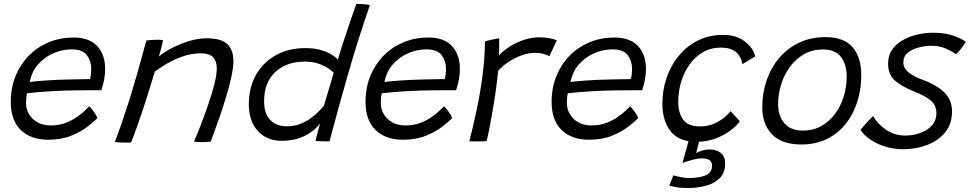

<svg xmlns="http://www.w3.org/2000/svg" viewBox="-20 -727 4990 988"><path d="M481 -119Q464 -101.5 430.2 -75.2Q396.5 -49 346 -28.5Q295.5 -8 228.5 -8Q138.5 -8 87 -58Q35.5 -108 35.5 -202.5Q35.5 -276 60.5 -336.8Q85.5 -397.5 129.5 -441.8Q173.5 -486 232.2 -510Q291 -534 358.5 -534Q439 -534 480 -490.2Q521 -446.5 521 -372Q521 -345 516 -318.2Q511 -291.5 501.5 -262.5Q496.5 -262.5 476.8 -262.5Q457 -262.5 429.5 -262.5Q402 -262.5 372.8 -262Q343.5 -261.5 320 -261Q286.5 -260 246.8 -257.8Q207 -255.5 172.2 -252.5Q137.5 -249.5 119 -247Q114 -227.5 114 -198Q114 -149 149 -115.2Q184 -81.5 242 -81.5Q283.5 -81.5 317.2 -94.5Q351 -107.5 376.5 -125.5Q402 -143.5 418 -159Q434 -174.5 440 -180Q443.5 -176.5 452.5 -165.5Q461.5 -154.5 470 -141.5Q478.5 -128.5 481 -119ZM133 -305Q155.5 -308.5 210.8 -312.5Q266 -316.5 332 -318Q370.5 -319 404.5 -319.5Q438.5 -320 443 -320Q449.5 -342.5 449.5 -374.5Q449.5 -412.5 427.2 -442.8Q405 -473 348.5 -473Q301 -473 255.2 -453.2Q209.5 -433.5 176.2 -396Q143 -358.5 133 -305Z M654.5 6Q646.5 6.5 636 6.8Q625.5 7 615 6.5Q604 6.5 591.2 5.8Q578.5 5 571 4Q587 -38 603.8 -86Q620.5 -134 639.8 -194.5Q659 -255 682 -334.5Q705 -414 733 -518.5Q743.5 -520 757.2 -521.2Q771 -522.5 786 -522.5Q795 -522.5 804 -522Q813 -521.5 819 -520.5Q818 -515 814.2 -498.5Q810.5 -482 805.5 -464.2Q800.5 -446.5 797.5 -436Q821.5 -457 862.8 -478.8Q904 -500.5 951.5 -515.2Q999 -530 1042 -530Q1118.5 -530 1149.8 -500Q1181 -470 1181 -413.5Q1181 -379 1170.2 -329.8Q1159.5 -280.5 1142.2 -223.8Q1125 -167 1104.5 -109Q1084 -51 1064.5 1.5Q1058 2.5 1046.2 3.5Q1034.5 4.5 1021.5 4.5Q994 4.5 978.5 1.5Q997.5 -43.5 1017.8 -96.2Q1038 -149 1055.8 -201.8Q1073.5 -254.5 1084.5 -299.8Q1095.5 -345 1095.5 -375.5Q1095.5 -412 1076.5 -432.2Q1057.5 -452.5 1013.5 -452.5Q964 -452.5 918 -436Q872 -419.5 835.5 -397.5Q799 -375.5 776.5 -358.5Q751 -272.5 727.2 -199.5Q703.5 -126.5 684.5 -73.5Q665.5 -20.5 654.5 6Z M1603.5 -1.5Q1605.5 -10.5 1610.2 -29Q1615 -47.5 1619.8 -65.5Q1624.5 -83.5 1627 -91Q1623 -86 1609.8 -71.8Q1596.5 -57.5 1572.5 -41.5Q1548.5 -25.5 1513 -14Q1477.5 -2.5 1429 -2.5Q1353 -2.5 1306.8 -53Q1260.5 -103.5 1260.5 -190.5Q1260.5 -277 1297.5 -342Q1334.5 -407 1400 -443.2Q1465.5 -479.5 1551 -479.5Q1598.5 -479.5 1633 -469Q1667.5 -458.5 1689 -444.5Q1710.5 -430.5 1718.5 -420.5Q1725.5 -445.5 1738.8 -486.8Q1752 -528 1767.2 -572.8Q1782.5 -617.5 1795.2 -654.2Q1808 -691 1814 -707Q1831 -707 1850.8 -705.5Q1870.5 -704 1883.5 -701Q1822.5 -525 1772.5 -350.8Q1722.5 -176.5 1675.5 0.5Q1667 0.5 1652.2 0.2Q1637.5 0 1623.5 -0.5Q1609.5 -1 1603.5 -1.5ZM1457 -77Q1494.5 -77 1526.5 -90Q1558.5 -103 1583 -121.5Q1607.5 -140 1623.8 -157.2Q1640 -174.5 1647 -183Q1650.5 -195 1657.5 -218.5Q1664.5 -242 1672.5 -268.8Q1680.5 -295.5 1687 -318.5Q1693.5 -341.5 1697 -352.5Q1687.5 -363 1667.2 -376.5Q1647 -390 1617.2 -400Q1587.5 -410 1549 -410Q1453.5 -410 1396.2 -355.8Q1339 -301.5 1339 -206.5Q1339 -140.5 1371.5 -108.8Q1404 -77 1457 -77Z M2306.5 -119Q2289.5 -101.5 2255.8 -75.2Q2222 -49 2171.5 -28.5Q2121 -8 2054 -8Q1964 -8 1912.5 -58Q1861 -108 1861 -202.5Q1861 -276 1886 -336.8Q1911 -397.5 1955 -441.8Q1999 -486 2057.8 -510Q2116.5 -534 2184 -534Q2264.5 -534 2305.5 -490.2Q2346.5 -446.5 2346.5 -372Q2346.5 -345 2341.5 -318.2Q2336.5 -291.5 2327 -262.5Q2322 -262.5 2302.2 -262.5Q2282.5 -262.5 2255 -262.5Q2227.5 -262.5 2198.2 -262Q2169 -261.5 2145.5 -261Q2112 -260 2072.2 -257.8Q2032.5 -255.5 1997.8 -252.5Q1963 -249.5 1944.5 -247Q1939.5 -227.5 1939.5 -198Q1939.5 -149 1974.5 -115.2Q2009.5 -81.5 2067.5 -81.5Q2109 -81.5 2142.8 -94.5Q2176.5 -107.5 2202 -125.5Q2227.5 -143.5 2243.5 -159Q2259.5 -174.5 2265.5 -180Q2269 -176.5 2278 -165.5Q2287 -154.5 2295.5 -141.5Q2304 -128.5 2306.5 -119ZM1958.5 -305Q1981 -308.5 2036.2 -312.5Q2091.5 -316.5 2157.5 -318Q2196 -319 2230 -319.5Q2264 -320 2268.5 -320Q2275 -342.5 2275 -374.5Q2275 -412.5 2252.8 -442.8Q2230.5 -473 2174 -473Q2126.5 -473 2080.8 -453.2Q2035 -433.5 2001.8 -396Q1968.5 -358.5 1958.5 -305Z M2547.5 -441.5Q2571 -467.5 2605.2 -488.8Q2639.5 -510 2678.2 -522.5Q2717 -535 2754 -535Q2780 -535 2806.5 -530.5Q2833 -526 2845 -519L2807 -438Q2796 -443.5 2778.5 -449.2Q2761 -455 2732 -455Q2700 -455 2665 -442.5Q2630 -430 2598 -409Q2566 -388 2543 -362Q2540 -325 2533 -273.2Q2526 -221.5 2516.8 -167.5Q2507.5 -113.5 2498.8 -68.8Q2490 -24 2484 -1Q2466.5 0.5 2440.8 0.8Q2415 1 2395 0Q2416 -80.5 2434.2 -168.2Q2452.5 -256 2463.8 -344.2Q2475 -432.5 2475.5 -514Q2491.5 -519 2516.2 -524Q2541 -529 2549 -529.5Q2549 -511 2548.8 -484Q2548.5 -457 2547.5 -441.5Z M3264 -119Q3247 -101.5 3213.2 -75.2Q3179.5 -49 3129 -28.5Q3078.5 -8 3011.5 -8Q2921.5 -8 2870 -58Q2818.5 -108 2818.5 -202.5Q2818.5 -276 2843.5 -336.8Q2868.5 -397.5 2912.5 -441.8Q2956.5 -486 3015.2 -510Q3074 -534 3141.5 -534Q3222 -534 3263 -490.2Q3304 -446.5 3304 -372Q3304 -345 3299 -318.2Q3294 -291.5 3284.5 -262.5Q3279.5 -262.5 3259.8 -262.5Q3240 -262.5 3212.5 -262.5Q3185 -262.5 3155.8 -262Q3126.5 -261.5 3103 -261Q3069.5 -260 3029.8 -257.8Q2990 -255.5 2955.2 -252.5Q2920.5 -249.5 2902 -247Q2897 -227.5 2897 -198Q2897 -149 2932 -115.2Q2967 -81.5 3025 -81.5Q3066.5 -81.5 3100.2 -94.5Q3134 -107.5 3159.5 -125.5Q3185 -143.5 3201 -159Q3217 -174.5 3223 -180Q3226.5 -176.5 3235.5 -165.5Q3244.5 -154.5 3253 -141.5Q3261.5 -128.5 3264 -119ZM2916 -305Q2938.5 -308.5 2993.8 -312.5Q3049 -316.5 3115 -318Q3153.5 -319 3187.5 -319.5Q3221.5 -320 3226 -320Q3232.5 -342.5 3232.5 -374.5Q3232.5 -412.5 3210.2 -442.8Q3188 -473 3131.5 -473Q3084 -473 3038.2 -453.2Q2992.5 -433.5 2959.2 -396Q2926 -358.5 2916 -305Z M3519.5 240.5Q3480 240.5 3455.5 235.5Q3431 230.5 3424 228L3445 175.5Q3458.5 179.5 3482.5 184.2Q3506.5 189 3524 189Q3576.5 189 3610.2 175.8Q3644 162.5 3644 124.5Q3644 88 3593 88Q3569 88 3538.2 96.8Q3507.5 105.5 3492 111.5L3523 -0.5Q3454 -12.5 3421.2 -65Q3388.5 -117.5 3388.5 -192.5Q3388.5 -265 3411 -329Q3433.5 -393 3474.8 -442.2Q3516 -491.5 3573.2 -519.5Q3630.5 -547.5 3700 -547.5Q3769.5 -547.5 3813 -513.5Q3856.5 -479.5 3866 -437L3800.5 -397Q3799.5 -403 3795.5 -416.8Q3791.5 -430.5 3780.5 -445.5Q3769.5 -460.5 3747.5 -471.2Q3725.5 -482 3689 -482Q3638 -482 3597.5 -458.5Q3557 -435 3528.5 -395.2Q3500 -355.5 3485 -305.5Q3470 -255.5 3470 -202Q3470 -147 3495.2 -111.8Q3520.5 -76.5 3581.5 -76.5Q3626.5 -76.5 3660.5 -93.2Q3694.5 -110 3714.8 -129Q3735 -148 3739.5 -155L3787 -103Q3771.5 -80.5 3741 -57Q3710.5 -33.5 3668.5 -16.8Q3626.5 0 3577 2.5L3562 62Q3570 55 3590.5 48.5Q3611 42 3631 42Q3667 42 3689.2 60Q3711.5 78 3711.5 114Q3711.5 160.5 3685 188.2Q3658.5 216 3614.8 228.2Q3571 240.5 3519.5 240.5Z M4104 16.5Q4002 16.5 3952.2 -36.2Q3902.5 -89 3902.5 -174.5Q3902.5 -249 3925.2 -314.5Q3948 -380 3990.5 -429.8Q4033 -479.5 4093 -507.8Q4153 -536 4227.5 -536Q4323 -536 4367.5 -483.8Q4412 -431.5 4412 -340Q4412 -267 4391.2 -202.2Q4370.5 -137.5 4330.8 -88.2Q4291 -39 4234 -11.2Q4177 16.5 4104 16.5ZM4112.5 -55Q4164.5 -55 4206 -78.2Q4247.5 -101.5 4276.8 -141Q4306 -180.5 4321.5 -230.2Q4337 -280 4337 -332.5Q4337 -395.5 4307.5 -434Q4278 -472.5 4213.5 -472.5Q4160.5 -472.5 4118 -448.5Q4075.5 -424.5 4045.5 -384Q4015.5 -343.5 3999.8 -293.2Q3984 -243 3984 -191Q3984 -131.5 4016 -93.2Q4048 -55 4112.5 -55Z M4626 41Q4579.5 41 4536 27.5Q4492.5 14 4458.8 -8.8Q4425 -31.5 4408 -59.5Q4414.5 -67.5 4427 -81.5Q4439.5 -95.5 4452.5 -109.2Q4465.5 -123 4473 -129.5Q4494 -91 4538.2 -60.2Q4582.5 -29.5 4638.5 -29.5Q4678.5 -29.5 4715.2 -42.5Q4752 -55.5 4775.2 -81.2Q4798.5 -107 4798.5 -145.5Q4798.5 -185 4769.8 -209.5Q4741 -234 4689 -254Q4624.5 -279.5 4587.2 -310.5Q4550 -341.5 4550 -400Q4550 -441 4570.5 -471Q4591 -501 4625 -520.2Q4659 -539.5 4699.8 -549Q4740.5 -558.5 4781 -558.5Q4843.5 -558.5 4887 -543Q4930.5 -527.5 4950 -511.5Q4943 -499 4928.2 -480Q4913.5 -461 4900 -448Q4879 -463 4846.5 -477.2Q4814 -491.5 4772.5 -491.5Q4742 -491.5 4708.5 -483Q4675 -474.5 4651.8 -456Q4628.5 -437.5 4628.5 -406Q4628.5 -376 4655.5 -354.2Q4682.5 -332.5 4730 -315.5Q4803 -288.5 4841 -249.8Q4879 -211 4879 -153.5Q4879 -89 4843.5 -45.8Q4808 -2.5 4750.2 19.2Q4692.5 41 4626 41Z"/></svg>

Font: Grandstander Light
Style: Italic
Weight: 300
Italic angle: -15°
Designer: Tyler Finck
Foundry: Etcetera Type Co
Version: Version 1.200; ttfautohint (v1.8.3)